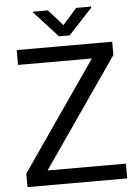

<svg xmlns="http://www.w3.org/2000/svg" viewBox="-60 -947 719 993"><g transform="rotate(-5 299.5 -450.5)"><path d="M152.8 -76.7H559.6V0H42V-70.3L431.6 -633.8H48.3V-710.9H543.9V-642.1ZM300.3 -818.4 373.5 -901.4H451.7V-896.5L327.6 -762.7H272.5L149.9 -896.5V-901.4H226.6Z"/></g></svg>

Font: APIMedia Roboto
Style: Regular
Weight: 400
Designer: Google
Version: Version 2.137; 2017